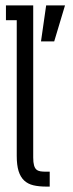

<svg xmlns="http://www.w3.org/2000/svg" viewBox="-20 -691 271 711"><path d="M2 -670.9H103V-107.9Q103 -89.4 106 -78.9Q108.9 -68.4 114.7 -63.2Q120.6 -58.1 129.6 -56.6Q138.7 -55.2 150.9 -55.2H164.1V0H151.9Q124 0 103.5 -4.9Q83 -9.8 69.3 -22.7Q55.7 -35.6 48.8 -57.6Q42 -79.6 42 -113.8V-616.2H2ZM180.7 -537.6H131.8L150.9 -670.9H220.7Z"/></svg>

Font: Stint Ultra Condensed
Style: Regular
Weight: 400
Width: 1
Designer: Astigmatic (AOETI)
Foundry: Astigmatic (AOETI)
Version: Version 1.000